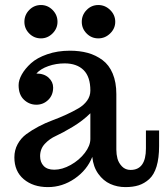

<svg xmlns="http://www.w3.org/2000/svg" viewBox="-20 -743 663 776"><path d="M38.1 0ZM142.1 -111.8Q142.1 -87.4 156.5 -72.3Q170.9 -57.1 199.2 -57.1Q231.4 -57.1 265.9 -76.4Q300.3 -95.7 322.8 -125Q345.2 -154.3 345.2 -181.2V-285.2Q314 -254.4 273.2 -230Q232.4 -205.6 206.3 -193.8Q180.2 -182.1 161.1 -161.6Q142.1 -141.1 142.1 -111.8ZM623 -152.8Q623 -104 612.8 -70.3Q602.5 -36.6 583 -19Q563.5 -1.5 540.5 5.9Q517.6 13.2 486.8 13.2Q454.1 13.2 425.8 0.5Q397.5 -12.2 377.2 -40.5Q356.9 -68.8 353 -108.9Q332 -55.7 282 -21.2Q231.9 13.2 173.8 13.2Q113.8 13.2 75.9 -18.8Q38.1 -50.8 38.1 -106.9Q38.1 -136.2 51.3 -160.4Q64.5 -184.6 86.2 -200.7Q107.9 -216.8 135.5 -231.4Q163.1 -246.1 191.7 -256.6Q220.2 -267.1 247.8 -279.8Q275.4 -292.5 297.1 -305.2Q318.8 -317.9 332 -336.2Q345.2 -354.5 345.2 -377Q345.2 -432.6 317.9 -459.7Q290.5 -486.8 241.2 -486.8Q206.5 -486.8 175.3 -475.8Q144 -464.8 127 -445.8Q158.2 -445.8 176.5 -429Q194.8 -412.1 194.8 -389.2Q194.8 -358.4 174.8 -339.1Q154.8 -319.8 127 -319.8Q98.1 -319.8 76.7 -340.1Q55.2 -360.4 55.2 -398.9Q55.2 -418.9 68.1 -442.1Q81.1 -465.3 105.2 -487.3Q129.4 -509.3 170.9 -523.7Q212.4 -538.1 262.2 -538.1Q302.2 -538.1 335 -529.1Q367.7 -520 394.3 -500.2Q420.9 -480.5 435.5 -445.6Q450.2 -410.6 450.2 -362.8V-138.2Q450.2 -119.1 454.8 -101.8Q459.5 -84.5 473.1 -70.3Q486.8 -56.2 507.8 -56.2Q569.8 -56.2 569.8 -143.1V-215.8H623ZM78.6 -654.8Q78.6 -682.6 98.1 -702.6Q117.7 -722.7 145.5 -722.7Q172.9 -722.7 192.6 -702.6Q212.4 -682.6 212.4 -654.8Q212.4 -627.9 192.4 -607.9Q172.4 -587.9 145.5 -587.9Q117.7 -587.9 98.1 -607.7Q78.6 -627.4 78.6 -654.8ZM310.5 -654.8Q310.5 -682.6 330.1 -702.6Q349.6 -722.7 377.4 -722.7Q404.8 -722.7 425.3 -702.6Q445.8 -682.6 445.8 -654.8Q445.8 -627.9 425.3 -607.9Q404.8 -587.9 377.4 -587.9Q349.6 -587.9 330.1 -607.7Q310.5 -627.4 310.5 -654.8Z"/></svg>

Font: Trocchi
Style: Regular
Weight: 400
Designer: vernon adams
Version: Version 1.0; ttfautohint (v0.8) -l 6 -r 50 -G 100